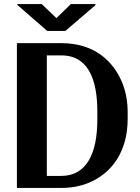

<svg xmlns="http://www.w3.org/2000/svg" viewBox="-20 -923 689 943"><path d="M63 0H281C329 0 373 -8 413 -24C529 -71 607 -178 607 -339V-371C607 -422 599 -468 583 -510C538 -626 440 -711 282 -711H63ZM65 -899 212 -771H301L449 -898V-903H328L257 -834L185 -903H65ZM210 -59V-651H282C408 -651 458 -541 458 -376V-335C458 -171 406 -59 281 -59Z"/></svg>

Font: Aerodynamic
Style: Regular
Weight: 500
Designer: Google
Version: Version 2.000980; 2014